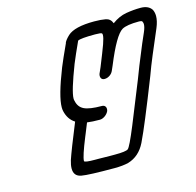

<svg xmlns="http://www.w3.org/2000/svg" viewBox="-114 -918 1058 1037"><g transform="rotate(-15 415.0 -400.0)"><path d="M401 0Q255 0 218 -7Q176 -14 176 -57Q176 -77 184 -103Q201 -154 260 -298Q223 -321 212 -370Q210 -379 210 -391Q210 -452 268 -599Q286 -643 322 -721V-723Q329 -738 350 -758Q389 -794 499 -794Q537 -794 563 -789Q589 -784 599 -757Q638 -786 679.5 -793Q721 -800 760 -800Q804 -800 822 -772Q830 -756 830 -736Q830 -708 815 -672L758 -538Q734 -481 716 -431Q667 -306 630 -217Q600 -144 576 -94Q543 -27 479 -8Q447 0 401 0ZM422 -70Q483 -70 495.5 -79.5Q508 -89 552 -196L646 -429Q664 -479 719 -611L743 -666Q755 -693 755 -710Q755 -718 752 -723Q752 -731 732 -731Q665 -731 638 -716Q597 -692 534 -538L523 -513Q517 -498 503 -488.5Q489 -479 474 -479Q460 -479 455 -489Q452 -494 452 -501Q452 -507 454 -513L469 -547Q501 -626 514 -662Q526 -696 526 -711Q526 -717 524 -720Q520 -725 486 -725Q404 -725 389 -716Q356 -644 338 -600Q284 -460 284 -420Q284 -411 286 -407Q293 -371 323 -356.5Q353 -342 421 -342Q435 -342 441 -332Q444 -327 444 -320Q444 -314 442 -308Q435 -293 420.5 -283Q406 -273 392 -273Q350 -273 321 -277L298 -220L291 -203Q251 -105 251 -80V-79Q254 -71 310 -71H330Q366 -71 392 -70Z"/></g></svg>

Font: Bubblez Graffiti
Style: Italic
Weight: 400
Italic angle: -22.5°
Designer: GGBotNet
Foundry: GGBotNet
Version: 1.00